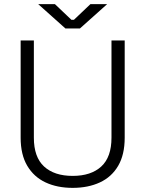

<svg xmlns="http://www.w3.org/2000/svg" viewBox="-20 -896 704 930"><path d="M332 14Q257 14 200.5 -12.5Q144 -39 112 -93Q80 -147 80 -229V-700H144V-229Q144 -135 193.5 -89.5Q243 -44 332 -44Q421 -44 470.5 -89.5Q520 -135 520 -229V-700H584V-229Q584 -147 552.5 -93Q521 -39 464 -12.5Q407 14 332 14ZM297 -758 165 -876H246L326 -800H338L418 -876H499L367 -758Z"/></svg>

Font: Space Grotesk Light Light
Style: Regular
Weight: 300
Version: Version 2.000